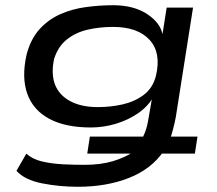

<svg xmlns="http://www.w3.org/2000/svg" viewBox="-20 -526 829 735"><path d="M278 189Q208 189 141.5 176Q75 163 43 128L81 62Q105 84 142.5 92.5Q180 101 222 103Q264 105 304 105Q365 105 412 91Q459 77 491 55L499 62H314L324 -3H530L527 -1Q534 -15 539 -30.5Q544 -46 547 -64L563 -156L568 -157Q548 -120 510 -93.5Q472 -67 424.5 -52.5Q377 -38 328 -38Q231 -38 169 -71Q107 -104 84.5 -167Q62 -230 82 -318Q98 -378 132 -415Q166 -452 211.5 -472Q257 -492 309.5 -499Q362 -506 413 -506Q492 -506 543.5 -472Q595 -438 603 -391L601 -388L618 -497H719L653 -78Q649 -56 642.5 -31.5Q636 -7 629 12L619 -3H736L726 62H589L607 52Q560 121 474 155Q388 189 278 189ZM354 -116Q404 -116 450 -126.5Q496 -137 530.5 -163Q565 -189 577 -236Q598 -324 552.5 -373.5Q507 -423 412 -423Q362 -423 316 -412.5Q270 -402 236 -375Q202 -348 187 -300Q175 -243 190.5 -202.5Q206 -162 248.5 -139Q291 -116 354 -116Z"/></svg>

Font: Nunito Sans 7pt Expanded Medium
Style: Italic
Weight: 500
Width: 7
Italic angle: -9°
Designer: Vernon Adams
Foundry: Vernon Adams
Version: Version 3.101;gftools[0.9.27]